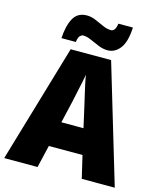

<svg xmlns="http://www.w3.org/2000/svg" viewBox="-134 -1028 938 1124"><g transform="rotate(15 335.0 -466.5)"><path d="M470 0 438 -136H234L202 0H0L211 -716H456L670 0ZM373 -422Q368 -444 360.5 -476Q353 -508 346 -540Q339 -572 336 -595Q332 -573 325.5 -542Q319 -511 312 -479.5Q305 -448 300 -423L269 -289H403ZM142 -765Q146 -840 171 -886Q196 -932 253 -932Q279 -932 306 -920.5Q333 -909 359 -897Q385 -885 410 -885Q420 -885 429 -895Q438 -905 442 -933H530Q526 -846 495.5 -806Q465 -766 420 -766Q392 -766 363.5 -778Q335 -790 309 -801.5Q283 -813 261 -813Q253 -813 243 -804Q233 -795 229 -765Z"/></g></svg>

Font: Noto Sans Tamil SemiCondensed Black
Style: Regular
Weight: 900
Width: 4
Designer: Jelle Bosma - Monotype Design Team
Foundry: Monotype Imaging Inc.
Version: Version 2.004; ttfautohint (v1.8.4.7-5d5b)